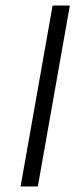

<svg xmlns="http://www.w3.org/2000/svg" viewBox="-20 -670 271 690"><path d="M169 -650H231L116 0H54Z"/></svg>

Font: Overused Grotesk Book
Style: Italic
Weight: 350
Italic angle: -10°
Version: Version 0.003